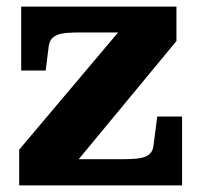

<svg xmlns="http://www.w3.org/2000/svg" viewBox="-20 -560 598 580"><path d="M202 -60 189 -79H346Q371 -79 389 -80.5Q407 -82 418.5 -86.5Q430 -91 436.5 -100Q443 -109 444 -123L455 -208H530V0H38V-108L352 -480L402 -462H225Q199 -462 181.5 -460.5Q164 -459 153 -454.5Q142 -450 135.5 -442Q129 -434 127 -419L118 -347H44V-540H513V-436Z"/></svg>

Font: Roboto Serif
Style: Bold
Weight: 700
Designer: Greg Gazdowicz
Foundry: Commercial Type
Version: Version 1.008